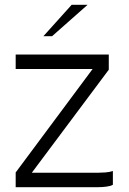

<svg xmlns="http://www.w3.org/2000/svg" viewBox="-20 -776 533 796"><path d="M45 0V-61L364 -490H45V-550H431V-487L112 -60H390Q400.5 -60 417.5 -61.2Q434.5 -62.5 448 -67V-10Q439 -4.5 421 -2.2Q403 0 388 0ZM160 -626 277 -756H343L196 -626Z"/></svg>

Font: Junction Light
Style: Regular
Weight: 300
Designer: Caroline Hadilaksono
Foundry: Caroline Hadilaksono, Tyler Finck, The League of Moveable Type
Version: Version 2.000; ttfautohint (v1.8.3)